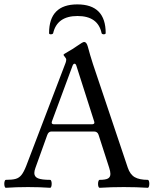

<svg xmlns="http://www.w3.org/2000/svg" viewBox="-22 -873 725 896"><path d="M-2 -15.1Q-2 -22.5 0 -28.1Q2 -33.7 4.9 -33.7Q35.2 -33.7 51.3 -38.3Q67.4 -43 78.1 -56.4Q88.9 -69.8 100.1 -98.1L284.2 -580.1Q287.1 -588.4 287.1 -594.7Q287.1 -600.1 280.8 -607.4Q274.4 -614.7 274.4 -617.2Q274.4 -620.1 293.9 -630.9Q315.4 -642.6 338.9 -659.2Q364.3 -677.2 370.6 -677.2Q381.8 -677.2 387.7 -655.8Q397.9 -617.2 411.6 -574.7L574.2 -90.8Q585 -58.6 606.9 -46.1Q628.9 -33.7 668 -33.7Q670.9 -33.7 672.9 -28.3Q674.8 -22.9 674.8 -15.6Q674.8 -8.3 672.9 -2.4Q670.9 3.4 668 3.4Q615.2 0 555.7 0Q495.6 0 442.9 3.4Q439.5 3.4 437.5 -2Q435.5 -7.3 435.5 -14.6Q435.5 -22.5 437.5 -28.1Q439.5 -33.7 442.9 -33.7Q469.7 -33.7 481.4 -39.8Q493.2 -45.9 493.2 -61.5Q493.2 -73.2 487.3 -90.8L438 -243.7Q433.1 -259.3 416.5 -259.3H217.8Q204.1 -259.3 198.2 -242.2L143.1 -88.9Q138.2 -75.7 138.2 -65.4Q138.2 -47.9 155.5 -40.8Q172.9 -33.7 212.4 -33.7Q215.3 -33.7 217.3 -28.1Q219.2 -22.5 219.2 -15.1Q219.2 -7.8 217.3 -2.2Q215.3 3.4 212.4 3.4Q164.1 0 108.9 0Q53.2 0 4.9 3.4Q2 3.4 0 -2.2Q-2 -7.8 -2 -15.1ZM406.2 -293Q418.5 -293 418.5 -300.8Q418.5 -302.2 417.5 -306.2L334.5 -565.9Q331.5 -575.7 325.7 -575.7Q320.3 -575.7 316.4 -565.9L220.2 -306.2Q219.2 -303.2 219.2 -300.8Q219.2 -293 231 -293ZM215.3 -712.9Q219.2 -712.9 222.4 -714.4Q225.6 -715.8 226.1 -718.3Q244.6 -798.3 339.8 -798.3Q435.1 -798.3 452.1 -718.3Q452.6 -715.8 455.6 -714.4Q458.5 -712.9 461.9 -712.9Q465.8 -712.9 468.5 -714.4Q471.2 -715.8 471.2 -718.3Q471.2 -852.5 338.9 -852.5Q207 -852.5 207 -718.3Q207 -712.9 215.3 -712.9Z"/></svg>

Font: JuniusX
Style: Regular
Weight: 400
Designer: Peter S. Baker
Foundry: Briery Creek Software
Version: Version 1.004